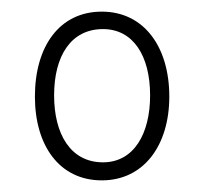

<svg xmlns="http://www.w3.org/2000/svg" viewBox="-20 -747 350 330"><path d="M155 -437C227 -437 271 -497 271 -581C271 -667 227 -727 155 -727C82 -727 40 -667 40 -581C40 -497 82 -437 155 -437ZM157 -468C101 -468 73 -517 73 -583C73 -651 102 -697 157 -697C209 -697 238 -651 238 -583C238 -517 210 -468 157 -468Z"/></svg>

Font: Noto Serif Georgian ExtraCondensed Light
Style: Regular
Weight: 300
Width: 2
Designer: Monotype Design Team, Akaki Razmadze
Foundry: Google LLC
Version: Version 2.003